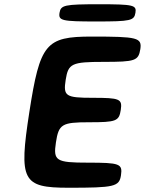

<svg xmlns="http://www.w3.org/2000/svg" viewBox="-20 -883 681 903"><path d="M548 -366C556 -418 543 -423 416 -423C288 -423 277 -431 289 -508C301 -584 317 -592 467 -592C616 -592 631 -597 640 -652C648 -706 627 -711 411 -711C195 -711 168 -678 118 -356C68 -33 85 0 302 0C518 0 541 -5 549 -59C557 -113 543 -118 393 -118C243 -118 230 -127 243 -213C256 -299 271 -308 399 -308C526 -308 540 -313 548 -366ZM617 -823C623 -859 608 -863 446 -863C283 -863 266 -859 260 -823C254 -786 270 -782 433 -782C595 -782 611 -786 617 -823Z"/></svg>

Font: Asimov Print
Style: AIt
Weight: 500
Designer: Google
Version: Version 2.000980: 2014